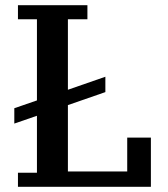

<svg xmlns="http://www.w3.org/2000/svg" viewBox="-20 -718 646 738"><path d="M49 -54H122V-273L35 -243V-302L122 -332V-644H49V-698H316V-644H241V-373L385 -423V-364L241 -314V-59H469V-189H560V0H49Z"/></svg>

Font: IBM Plex Serif Medium
Style: Regular
Weight: 500
Designer: Mike Abbink, Paul van der Laan, Pieter van Rosmalen
Foundry: Bold Monday
Version: Version 2.5